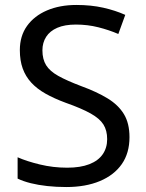

<svg xmlns="http://www.w3.org/2000/svg" viewBox="-20 -744 589 774"><path d="M502 -191Q502 -127 471 -82.5Q440 -38 382.5 -14Q325 10 247 10Q207 10 170.5 6Q134 2 104 -5.5Q74 -13 51 -24V-110Q87 -94 140.5 -81Q194 -68 251 -68Q304 -68 340 -82Q376 -96 394 -122Q412 -148 412 -183Q412 -218 397 -242Q382 -266 345.5 -286.5Q309 -307 244 -330Q198 -347 163.5 -366.5Q129 -386 106 -411Q83 -436 71.5 -468Q60 -500 60 -542Q60 -599 89 -639.5Q118 -680 169.5 -702Q221 -724 288 -724Q347 -724 396 -713Q445 -702 485 -684L457 -607Q420 -623 376.5 -634Q333 -645 286 -645Q241 -645 211 -632Q181 -619 166 -595.5Q151 -572 151 -541Q151 -505 166 -481Q181 -457 215 -438Q249 -419 307 -397Q370 -374 413.5 -347.5Q457 -321 479.5 -284Q502 -247 502 -191Z"/></svg>

Font: Noto Sans Hebrew
Style: Regular
Weight: 400
Designer: Monotype Design Team
Foundry: Monotype Imaging Inc.
Version: Version 2.003